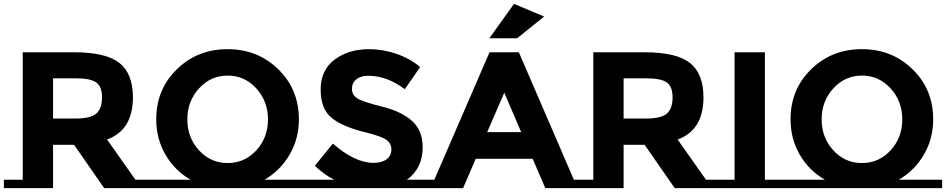

<svg xmlns="http://www.w3.org/2000/svg" viewBox="-31 -968 4868 988"><path d="M86 -43V-699H351Q514 -699 583.5 -644Q653 -589 653 -467Q653 -299 520 -250L666 -43H760V0H505L350 -223H242V0H-11V-43ZM359 -565H242V-358H356Q436 -358 465 -384Q494 -410 494 -466.5Q494 -523 464 -544Q434 -565 359 -565Z M1553 -43V0H727V-43H950Q868 -90 820.5 -172Q773 -254 773 -354Q773 -508 879 -611.5Q985 -715 1140 -715Q1295 -715 1401 -611.5Q1507 -508 1507 -354Q1507 -254 1459 -172Q1411 -90 1330 -43ZM1348 -353.5Q1348 -447 1288 -513Q1228 -579 1140.5 -579Q1053 -579 993 -513Q933 -447 933 -353.5Q933 -260 993 -194.5Q1053 -129 1140.5 -129Q1228 -129 1288 -194.5Q1348 -260 1348 -353.5Z M2191 -43V0H1553V-43H1689Q1634 -71 1589 -115L1682 -229Q1795 -130 1891 -130Q1934 -130 1958.5 -148.5Q1983 -167 1983 -198.5Q1983 -230 1957 -248.5Q1931 -267 1854 -286Q1732 -315 1675.5 -361.5Q1619 -408 1619 -507.5Q1619 -607 1690.5 -661Q1762 -715 1869 -715Q1939 -715 2009 -691Q2079 -667 2131 -623L2052 -509Q1961 -578 1864 -578Q1825 -578 1802.5 -559.5Q1780 -541 1780 -510.5Q1780 -480 1807.5 -462Q1835 -444 1934.5 -419.5Q2034 -395 2089 -346Q2144 -297 2144 -210Q2144 -102 2063 -43Z M3038 -43V0H2775L2710 -151H2417L2352 0H2089V-43H2204L2488 -699H2639L2922 -43ZM2630 -771H2487L2614 -948L2769 -883ZM2564 -491 2476 -288H2651Z M3022 -43V-699H3287Q3450 -699 3519.5 -644Q3589 -589 3589 -467Q3589 -299 3456 -250L3602 -43H3696V0H3441L3286 -223H3178V0H2925V-43ZM3295 -565H3178V-358H3292Q3372 -358 3401 -384Q3430 -410 3430 -466.5Q3430 -523 3400 -544Q3370 -565 3295 -565Z M3991 -43V0H3663V-43H3749V-699H3905V-43Z M4817 -43V0H3991V-43H4214Q4132 -90 4084.5 -172Q4037 -254 4037 -354Q4037 -508 4143 -611.5Q4249 -715 4404 -715Q4559 -715 4665 -611.5Q4771 -508 4771 -354Q4771 -254 4723 -172Q4675 -90 4594 -43ZM4612 -353.5Q4612 -447 4552 -513Q4492 -579 4404.5 -579Q4317 -579 4257 -513Q4197 -447 4197 -353.5Q4197 -260 4257 -194.5Q4317 -129 4404.5 -129Q4492 -129 4552 -194.5Q4612 -260 4612 -353.5Z"/></svg>

Font: Montserrat Subrayada
Style: Bold
Weight: 700
Version: Version 2.001